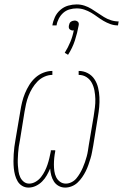

<svg xmlns="http://www.w3.org/2000/svg" viewBox="-20 -841 557 869"><path d="M109 8Q93 8 80 0Q67 -8 59.5 -21Q52 -34 48 -49Q44 -64 42.5 -79.5Q41 -95 41 -111Q41 -127 42 -143.5Q43 -160 45 -176Q47 -192 50 -208L72 -338Q75 -358 80 -378.5Q85 -399 93 -418.5Q101 -438 112.5 -456.5Q124 -475 140 -489.5Q156 -504 176.5 -512Q197 -520 217 -520V-502Q199 -502 181 -494Q163 -486 149.5 -472Q136 -458 126 -441.5Q116 -425 109 -407Q102 -389 98 -371Q94 -353 91 -335L70 -205Q67 -191 65 -177Q63 -163 62 -148.5Q61 -134 60.5 -120Q60 -106 61 -92Q62 -78 64 -64.5Q66 -51 71.5 -39Q77 -27 87.5 -18.5Q98 -10 112 -10Q127 -10 141.5 -18.5Q156 -27 166 -40Q176 -53 183 -67Q190 -81 195 -96Q200 -111 203.5 -126Q207 -141 210 -156V-161H230V-156Q227 -141 225.5 -126Q224 -111 224 -96Q224 -81 226 -66.5Q228 -52 234 -39.5Q240 -27 251.5 -18.5Q263 -10 278 -10Q291 -10 304 -16.5Q317 -23 326 -34Q335 -45 342 -57Q349 -69 354.5 -81.5Q360 -94 364.5 -107Q369 -120 372.5 -133Q376 -146 378 -159Q380 -172 382 -185L404 -315Q407 -334 409.5 -354Q412 -374 411.5 -393Q411 -412 407.5 -431Q404 -450 395.5 -466Q387 -482 371.5 -492Q356 -502 336 -502V-520Q358 -520 377 -510Q396 -500 407.5 -482.5Q419 -465 424 -444Q429 -423 430 -401Q431 -379 429 -356.5Q427 -334 423 -312L402 -182Q399 -167 396.5 -152.5Q394 -138 389.5 -123.5Q385 -109 380 -94.5Q375 -80 368 -66Q361 -52 352 -39Q343 -26 331.5 -15Q320 -4 305 2Q290 8 275 8Q259 8 245.5 0.5Q232 -7 224 -19.5Q216 -32 212 -47Q208 -62 207 -78Q200 -62 191.5 -47Q183 -32 170.5 -19.5Q158 -7 142 0.5Q126 8 109 8ZM236 -726H217Q220 -745 228.5 -763.5Q237 -782 253 -796Q269 -810 288.5 -815.5Q308 -821 327 -821Q345 -821 362 -815.5Q379 -810 393.5 -801Q408 -792 422 -782.5Q436 -773 450.5 -764Q465 -755 482 -749.5Q499 -744 517 -744L514 -726Q496 -726 479.5 -732Q463 -738 448.5 -746.5Q434 -755 420.5 -765Q407 -775 392.5 -783.5Q378 -792 361.5 -797.5Q345 -803 327 -803Q311 -803 295 -798.5Q279 -794 266.5 -783Q254 -772 246 -756.5Q238 -741 236 -726ZM288 -593 273 -602Q288 -626 298.5 -651.5Q309 -677 314 -704Q313 -704 312 -703.5Q311 -703 310 -703Q306 -703 302 -704.5Q298 -706 295 -709Q292 -712 291.5 -716.5Q291 -721 292 -726Q293 -730 294.5 -734.5Q296 -739 300 -742Q304 -745 309 -746.5Q314 -748 318 -748Q322 -748 326 -746.5Q330 -745 333 -742Q336 -739 336.5 -734.5Q337 -730 336 -726Q330 -692 319 -658Q308 -624 288 -593Z"/></svg>

Font: Iosevka Term Curly Thin
Style: Italic
Weight: 100
Italic angle: -9°
Designer: Belleve Invis
Foundry: Belleve Invis
Version: Version 32.3.0